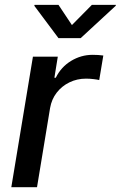

<svg xmlns="http://www.w3.org/2000/svg" viewBox="-20 -783 505 803"><path d="M27.3 0 117.7 -545.9H221.7L207.5 -458H213.4Q235.4 -502.9 277.3 -528.3Q319.3 -553.7 367.2 -553.7Q377.4 -553.7 390.4 -553Q403.3 -552.2 412.1 -550.8L395 -448.2Q387.7 -450.2 371.6 -452.1Q355.5 -454.1 339.8 -454.1Q302.2 -454.1 270.3 -438.5Q238.3 -422.9 217 -395.3Q195.8 -367.7 189.5 -331.5L134.8 0ZM224.6 -762.7 280.8 -678.2 364.3 -762.7H464.8L463.9 -758.8L317.4 -623.5H224.6L123.5 -758.8L124.5 -762.7Z"/></svg>

Font: Inter Medium
Style: Italic
Weight: 500
Italic angle: -9.3988°
Designer: Rasmus Andersson
Foundry: rsms
Version: Version 4.001;git-66647c0bb